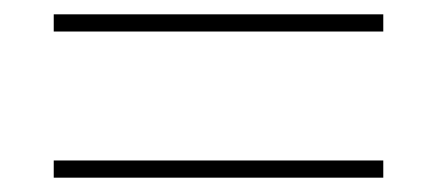

<svg xmlns="http://www.w3.org/2000/svg" viewBox="-20 -487 610 268"><path d="M55 -443H515V-467H55ZM55 -239H515V-263H55Z"/></svg>

Font: Noto Sans Gujarati UI Thin
Style: Regular
Weight: 100
Designer: Jelle Bosma - Monotype Design Team, Universal Thirst
Foundry: Monotype Imaging Inc.
Version: Version 2.106